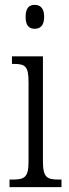

<svg xmlns="http://www.w3.org/2000/svg" viewBox="-20 -767 281 787"><path d="M122 -649C144 -649 161 -661 161 -698C161 -735 144 -747 122 -747C100 -747 85 -735 85 -698C85 -661 100 -649 122 -649ZM19 0H232V-31H221C172 -31 156 -40 156 -106V-536H29V-505H37C84 -505 97 -495 97 -430V-104C97 -40 80 -31 32 -31H19Z"/></svg>

Font: Noto Serif Thai ExtraCondensed Light
Style: Regular
Weight: 300
Width: 2
Designer: Monotype Design Team
Foundry: Monotype Imaging Inc.
Version: Version 2.002